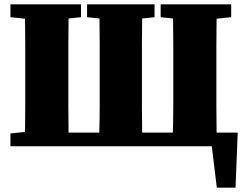

<svg xmlns="http://www.w3.org/2000/svg" viewBox="-20 -672 1130 882"><path d="M718 -593V-652H1042V-593L975 -586Q974 -525 974 -464Q974 -403 974 -342V-310Q974 -248 974 -186Q974 -124 975 -63H1072L1062 190H976L953 0H28V-59L95 -66Q96 -127 96 -188Q96 -249 96 -310V-342Q96 -404 96 -465Q96 -526 95 -586L28 -593V-652H352V-593L295 -587Q294 -526 294 -464.5Q294 -403 294 -341V-310Q294 -248 294 -186Q294 -124 295 -63H436Q438 -125 438 -187Q438 -249 438 -310V-341Q438 -403 438 -465Q438 -527 437 -587L380 -593V-652H690V-593L633 -587Q632 -526 632 -464.5Q632 -403 632 -342V-310Q632 -248 632 -186Q632 -124 633 -63H774Q776 -125 776 -187Q776 -249 776 -310V-341Q776 -403 776 -465Q776 -527 775 -587Z"/></svg>

Font: Source Serif Pro Black
Style: Regular
Weight: 900
Designer: Frank Grießhammer
Foundry: Adobe Systems Incorporated
Version: Version 3.001;hotconv 1.0.111;makeotfexe 2.5.65597